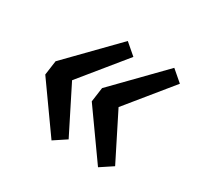

<svg xmlns="http://www.w3.org/2000/svg" viewBox="-112 -668 775 751"><g transform="rotate(30 275.5 -292.0)"><path d="M257 -86 201 -49 51 -260 60 -325 265 -535 315 -492 153 -293ZM467 -86 411 -49 261 -260 270 -325 475 -535 525 -492 363 -293Z"/></g></svg>

Font: Yekcdsyqcyvpieeyorgstswgcgt
Style: Regular
Weight: 400
Italic angle: -8°
Designer: Carrois Corporate & Edenspiekermann
Foundry: Carrois Corporate GbR & Edenspiekermann AG
Version: Version 2.001